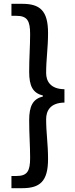

<svg xmlns="http://www.w3.org/2000/svg" viewBox="-20 -816 395 1007"><path d="M40 171H96C189 171 232 136 232 18C232 -63 222 -117 222 -191C222 -234 243 -277 318 -278V-348C243 -349 222 -392 222 -433C222 -508 232 -562 232 -643C232 -761 189 -796 96 -796H40V-733H66C123 -733 138 -707 138 -637C138 -572 133 -514 133 -440C133 -363 153 -328 205 -315V-310C153 -297 133 -261 133 -185C133 -111 138 -53 138 12C138 82 123 107 66 107H40Z"/></svg>

Font: Source Han Sans JP Medium
Style: Regular
Weight: 500
Designer: Ryoko NISHIZUKA 西塚涼子 (kana, bopomofo & ideographs); Paul D. Hunt (Latin, Greek & Cyrillic); Sandoll Communications 산돌커뮤니
Foundry: Adobe
Version: Version 2.002;hotconv 1.0.116;makeotfexe 2.5.65601